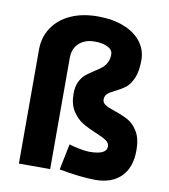

<svg xmlns="http://www.w3.org/2000/svg" viewBox="-84 -820 797 904"><g transform="rotate(10 314.0 -368.0)"><path d="M465.8 -323.2Q505.4 -310.1 532.2 -295.2Q559.1 -280.3 579.1 -247.1Q599.1 -213.9 599.1 -157.7Q599.1 -76.7 555.2 -32.2Q511.2 12.2 431.2 12.2Q356.4 11.2 258.8 -7.3L284.2 -131.3Q308.6 -123.5 336.9 -118.4Q365.2 -113.3 382.3 -113.3Q463.9 -113.3 463.9 -152.8Q463.9 -169.4 448 -180.4Q432.1 -191.4 397.9 -205.6Q356.4 -222.7 328.9 -239.7Q301.3 -256.8 281.2 -288.8Q261.2 -320.8 261.2 -370.1Q261.2 -403.8 272 -426.5Q282.7 -449.2 298.3 -462.6Q314 -476.1 338.9 -491.7Q361.3 -505.9 374 -516.4Q386.7 -526.9 395.3 -543.2Q403.8 -559.6 403.8 -583Q403.8 -604 379.9 -616.5Q356 -628.9 316.9 -628.9Q270.5 -628.9 242.4 -602.8Q214.4 -576.7 214.4 -533.2V-1H64.9V-544.9Q64.9 -605.5 95.7 -651.6Q126.5 -697.8 182.1 -722.9Q237.8 -748 311.5 -748Q382.3 -748 435.8 -727.1Q489.3 -706.1 518.8 -668Q548.3 -629.9 548.3 -580.1Q548.3 -526.9 534.2 -494.4Q520 -461.9 500.5 -446.5Q481 -431.2 451.7 -417Q427.7 -405.3 416.7 -395.5Q405.8 -385.7 405.3 -368.2Q405.3 -356.4 413.1 -348.6Q420.9 -340.8 432.6 -335.7Q444.3 -330.6 465.8 -323.2Z"/></g></svg>

Font: Selawik
Style: Bold
Weight: 700
Designer: Aaron Bell
Foundry: Microsoft Corporation
Version: Version 1.01